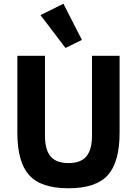

<svg xmlns="http://www.w3.org/2000/svg" viewBox="-20 -997 734 1029"><path d="M331 -740 197 -916 320 -977 419 -783ZM73 -698H221V-270Q221 -195 251 -159Q281 -123 347 -123Q413 -123 443 -159Q473 -195 473 -270V-698H621V-286Q621 -129 558 -58.5Q495 12 347 12Q199 12 136 -58.5Q73 -129 73 -286Z"/></svg>

Font: Aneliza
Style: Bold
Weight: 700
Designer: Mike Abbink, Paul van der Laan, Pieter van Rosmalen
Foundry: Bold Monday
Version: Version 3.0